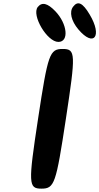

<svg xmlns="http://www.w3.org/2000/svg" viewBox="-20 -1175 592 1145"><path d="M207 -467C148 -79 149 -50 227 -50C305 -50 314 -79 373 -467C432 -855 432 -883 354 -883C276 -883 266 -855 207 -467ZM416 -1135C392 -1104 405 -1050 447 -1000C540 -890 592 -959 515 -1088C473 -1159 444 -1172 416 -1135ZM205 -1133C167 -1084 261 -925 328 -925C393 -925 382 -1033 310 -1108C263 -1157 230 -1164 205 -1133Z"/></svg>

Font: Hussar Skorodowane
Style: Ky
Weight: 700
Foundry: Cannot Into Space Fonts
Version: Version 0.892